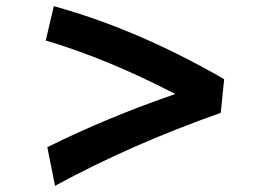

<svg xmlns="http://www.w3.org/2000/svg" viewBox="-20 -615 873 621"><path d="M705 -359 694 -250Q402 -147 158 -14L133 -139Q329 -236 547 -311Q327 -425 128 -484L154 -595Q424 -521 705 -359Z"/></svg>

Font: Boogaloo
Style: Regular
Weight: 400
Designer: John Vargas Beltran
Foundry: John Vargas Beltran
Version: Version 1.001